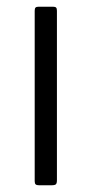

<svg xmlns="http://www.w3.org/2000/svg" viewBox="-20 -550 272 570"><path d="M149 -15Q149 -6 146 -3Q143 0 133 0H96Q89 0 86 -2.5Q83 -5 83 -12V-518Q83 -525 85.5 -527.5Q88 -530 94 -530H138Q144 -530 146.5 -527.5Q149 -525 149 -518Z"/></svg>

Font: Libre Franklin Light
Style: Regular
Weight: 300
Designer: Pablo Impallari, Rodrigo Fuenzalida
Foundry: Impallari Type
Version: Version 1.002; ttfautohint (v1.5)